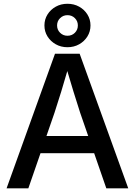

<svg xmlns="http://www.w3.org/2000/svg" viewBox="-20 -1018 729 1038"><path d="M15.6 0 277.3 -727.5H410.6L673.3 0H554.7L413.6 -407.7Q397 -459 377.2 -522.9Q357.4 -586.9 330.1 -679.7H357.4Q330.6 -586.9 310.8 -522.2Q291 -457.5 274.4 -407.7L133.3 0ZM159.2 -189.9V-282.7H529.8V-189.9ZM344.7 -762.7Q309.6 -762.7 281.5 -778.6Q253.4 -794.4 236.8 -821Q220.2 -847.7 220.2 -880.4Q220.2 -913.1 236.8 -939.7Q253.4 -966.3 281.5 -981.9Q309.6 -997.6 344.7 -997.6Q379.9 -997.6 408 -981.9Q436 -966.3 452.6 -939.7Q469.2 -913.1 469.2 -880.4Q469.2 -847.7 452.6 -821Q436 -794.4 408 -778.6Q379.9 -762.7 344.7 -762.7ZM344.7 -824.7Q368.7 -824.7 384.8 -840.8Q400.9 -856.9 400.9 -880.4Q400.9 -903.8 384.8 -919.9Q368.7 -936 344.7 -936Q321.3 -936 304.9 -919.9Q288.6 -903.8 288.6 -880.4Q288.6 -856.9 304.9 -840.8Q321.3 -824.7 344.7 -824.7Z"/></svg>

Font: Inter 24pt Medium
Style: Regular
Weight: 500
Designer: Rasmus Andersson
Foundry: rsms
Version: Version 4.001;git-66647c0bb